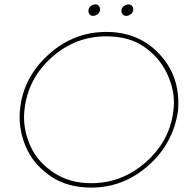

<svg xmlns="http://www.w3.org/2000/svg" viewBox="-20 -849 863 872"><path d="M402.5 -777Q392.5 -777 387 -783.8Q381.5 -790.5 381.5 -799Q381.5 -813 391.8 -821Q402 -829 413.5 -829Q423.5 -829 429 -822.2Q434.5 -815.5 434.5 -807Q434.5 -793 424.2 -785Q414 -777 402.5 -777ZM553 -777Q543 -777 537.2 -783.8Q531.5 -790.5 531.5 -799Q531.5 -813 542 -821Q552.5 -829 564 -829Q574 -829 579.5 -822.2Q585 -815.5 585 -807Q585 -793 574.8 -785Q564.5 -777 553 -777ZM394.5 3Q290.5 3 217 -44Q140 -94.5 104.5 -167Q69 -239.5 69 -320.5Q73 -487.5 202.5 -603Q315.5 -704 462.5 -704Q605 -704 697.5 -610.2Q790 -516.5 790 -381.5L789 -349.5Q768 -198.5 654.5 -97.8Q541 3 394.5 3ZM394.5 -17Q534.5 -17 643 -113Q766 -222.5 770 -382.5Q770 -451.5 735.5 -521.2Q701 -591 633 -637.5Q565 -684 462.5 -684Q322.5 -684 215.5 -589Q94 -480.5 89 -318.5Q89 -248.5 120.5 -180.8Q152 -113 223.8 -65Q295.5 -17 394.5 -17Z"/></svg>

Font: Argentum Sans Thin
Style: Italic
Weight: 100
Italic angle: -11°
Designer: Julieta Ulanovsky (font), Cristiano Sobral (main changes and remaster)
Foundry: Julieta Ulanovsky (font), Cristiano Sobral (main changes and remaster)
Version: Version 2.007;June 15, 2022;FontCreator 14.0.0.2814 64-bit; 